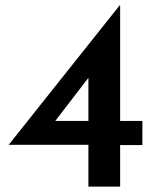

<svg xmlns="http://www.w3.org/2000/svg" viewBox="-20 -688 582 708"><path d="M12 -154 421 -668H423V-242H505V-153H423V0H306V-154ZM312 -409 180 -237 166 -242H306V-423Z"/></svg>

Font: Josefin Sans Thin SemiBold
Style: Regular
Weight: 600
Version: Version 2.000